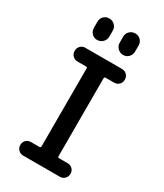

<svg xmlns="http://www.w3.org/2000/svg" viewBox="-231 -1039 963 1127"><g transform="rotate(30 250.0 -475.0)"><path d="M389.6 -898.4V-858.4Q389.6 -835.9 375 -820.3Q360.4 -804.7 338.4 -804.7Q316.4 -804.7 300.8 -820.3Q285.2 -835.9 285.2 -858.4V-898.4Q285.2 -920.9 300.8 -935.5Q316.4 -950.2 338.4 -950.2Q360.4 -950.2 375 -935.1Q389.6 -919.9 389.6 -898.4ZM110.4 -898.4Q110.4 -920.9 125 -935.5Q139.6 -950.2 161.6 -950.2Q183.6 -950.2 199.2 -935.1Q214.8 -919.9 214.8 -898.4V-858.4Q214.8 -835.9 199.2 -820.3Q183.6 -804.7 161.6 -804.7Q139.6 -804.7 125 -820.3Q110.4 -835.9 110.4 -858.4ZM183.6 -91.8Q191.4 -91.8 192.4 -100.6V-628.9Q192.4 -637.7 183.6 -637.7H126Q106.4 -637.7 93.3 -650.9Q80.1 -664.1 80.1 -684.1Q80.1 -704.1 93.3 -717.3Q106.4 -730.5 126 -730.5H374Q393.6 -730.5 406.7 -717.3Q419.9 -704.1 419.9 -684.1Q419.9 -664.1 406.7 -650.9Q393.6 -637.7 374 -637.7H316.4Q308.6 -637.7 307.6 -628.9V-100.6Q307.6 -91.8 316.4 -91.8H374Q393.6 -91.8 406.7 -79.1Q419.9 -66.4 419.9 -46.4Q419.9 -26.4 406.7 -13.2Q393.6 0 374 0H126Q106.4 0 93.3 -13.2Q80.1 -26.4 80.1 -46.4Q80.1 -66.4 93.3 -79.1Q106.4 -91.8 126 -91.8Z"/></g></svg>

Font: Rounded Mgen+ 2m medium
Style: Regular
Weight: 500
Designer: [Source Han Sans]
Ryoko NISHIZUKA  (kana & ideographs); Paul D. Hunt (Latin, Greek & Cyrillic); Wenlong ZHANG  (bopomofo
Version: Version 1.059.20150602